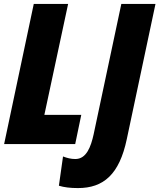

<svg xmlns="http://www.w3.org/2000/svg" viewBox="-20 -734 812 978"><path d="M1 0H363L394 -149H206L327 -714H152ZM377 224C507 224 588 155 626 -26L772 -714H598L457 -50C443 14 420 76 364 76C341 76 322 71 301 63L280 212C306 220 337 224 377 224Z"/></svg>

Font: Noto Sans Condensed Black
Style: Italic
Weight: 900
Width: 3
Italic angle: -12°
Designer: Monotype Design Team
Foundry: Monotype Imaging Inc.
Version: Version 2.013